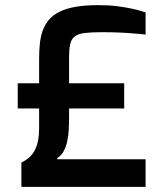

<svg xmlns="http://www.w3.org/2000/svg" viewBox="-20 -725 621 745"><path d="M63 -94.2Q81.1 -103 94 -114.7Q106.9 -126.5 115.2 -142.6Q123.5 -158.7 127.7 -179.7Q131.8 -200.7 131.8 -228V-304.2H48.8V-401.9H131.8V-497.1Q131.8 -529.3 134.8 -557.1Q137.7 -585 146.5 -608.2Q155.3 -631.3 170.9 -649.4Q186.5 -667.5 212.2 -679.9Q237.8 -692.4 274.4 -698.7Q311 -705.1 361.8 -705.1Q403.3 -705.1 436.5 -700.7Q469.7 -696.3 494.1 -690.9Q522.5 -684.6 544.9 -676.8V-590.8Q524.9 -593.3 499 -595.2Q477.1 -597.2 445.8 -598.6Q414.6 -600.1 376 -600.1Q333.5 -600.1 308.1 -596.9Q282.7 -593.8 269.3 -583Q255.9 -572.3 252 -552.5Q248 -532.7 248 -500V-401.9H461.9V-304.2H248V-267.1Q248 -245.1 246.8 -221.7Q245.6 -198.2 241 -177Q236.3 -155.8 227.1 -138.4Q217.8 -121.1 202.1 -111.8V-106.9H544.9V0H63Z"/></svg>

Font: Doppio One
Style: Regular
Weight: 400
Designer: Szymon Celej
Foundry: Szymon Celej
Version: Version 1.002